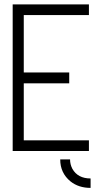

<svg xmlns="http://www.w3.org/2000/svg" viewBox="-20 -704 474 895"><path d="M402.3 171.9V127.9Q342.8 127.9 317.4 83Q306.6 62.5 306.6 39.1H260.7Q260.7 102.5 308.6 141.6Q346.7 171.9 402.3 171.9ZM39.1 0V-683.6H394.5V-633.8H90.8V-366.2H302.7V-315.4H90.8V-49.8H394.5V0Z"/></svg>

Font: Post No Bills Colombo
Style: Regular
Weight: 400
Designer: Kosala Senevirathne, Siva Puranthara, Lasantha Premarathna, Tharique Azeez
Foundry: Mooniak
Version: Version 1.220 ; ttfautohint (v1.6)